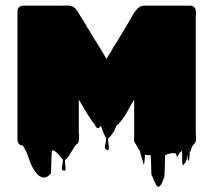

<svg xmlns="http://www.w3.org/2000/svg" viewBox="-20 -541 800 714"><path d="M705 -9Q704 -9 704 -8.5Q704 -8 704 -8Q698 -2 696 1Q695 4 693.5 7Q692 10 691 13Q690 18 689.5 21Q689 24 686 21Q685 28 685 36.5Q685 45 683 53Q683 54 681 56Q679 58 679 57Q678 50 677.5 43.5Q677 37 677 31Q676 35 676 40Q676 45 675 50Q675 52 672 58Q669 64 667 66Q666 68 663 71Q659 75 659 73Q657 59 657.5 45.5Q658 32 656 19Q652 25 647 28Q646 29 645.5 31Q645 33 643 35Q642 36 641 39Q640 42 638 41Q636 40 636 36.5Q636 33 634 30Q633 29 632.5 29.5Q632 30 630 29Q623 28 615 29Q610 30 604.5 32Q599 34 594 36Q593 55 593 76Q593 97 591 117Q591 120 589.5 122.5Q588 125 587 127Q585 133 582.5 139Q580 145 575 150Q572 155 567 153Q563 151 560 145Q557 139 555 135Q550 125 547 116Q546 114 544.5 111.5Q543 109 543 107Q542 89 542 71Q542 53 540 36H527Q524 36 523 35Q522 35 521 34Q520 33 519 35Q518 43 518 52.5Q518 62 515 70Q514 73 513 67Q512 61 511 58Q510 56 506.5 44.5Q503 33 503 32Q502 29 501.5 25.5Q501 22 499 18Q497 16 496 14Q494 14 494 12Q493 10 492 8Q491 6 490 4Q489 3 487 -1.5Q485 -6 486 -4Q486 -4 486 -4Q486 -4 486 -4Q486 -5 485 -5Q485 -7 483 -7Q483 -7 483 -7Q483 -7 481 -10Q481 -11 480.5 -12Q480 -13 480 -14Q480 -14 479.5 -14.5Q479 -15 479 -16Q478 -20 478.5 -24Q479 -28 479 -32V-160Q479 -278 492 -352.5Q505 -427 526.5 -464.5Q548 -502 573 -510.5Q598 -519 622.5 -505Q647 -491 666 -461Q685 -431 694 -393.5Q703 -356 698.5 -316.5Q694 -277 670.5 -243.5Q647 -210 600.5 -189Q554 -168 479 -168H477L463 -144Q459 -136 454.5 -128Q450 -120 445 -112L431 -92Q430 -91 428.5 -89Q427 -87 425 -85Q424 -84 422.5 -81.5Q421 -79 417 -77Q417 -77 415.5 -76.5Q414 -76 415 -76Q412 -72 410.5 -67.5Q409 -63 407 -59Q405 -54 401.5 -49Q398 -44 394 -39Q396 -41 392.5 -36.5Q389 -32 386 -29H385Q383 -27 382 -27Q381 -20 383 -9Q385 2 385 10.5Q385 19 378 17Q367 13 371 -2Q375 -17 375 -29Q372 -32 370 -36Q366 -43 363.5 -50.5Q361 -58 358 -65Q357 -66 357 -70Q356 -70 356 -70.5Q356 -71 356 -71Q354 -73 354 -73Q353 -72 352.5 -70.5Q352 -69 350 -67Q348 -65 347 -65Q344 -64 341 -65Q339 -66 337 -70Q327 -81 329.5 -79.5Q332 -78 336 -74Q335 -75 335 -76Q335 -77 334 -78Q332 -80 332 -80L324 -88Q323 -91 321 -93.5Q319 -96 317 -99Q307 -113 298 -128.5Q289 -144 280 -159L273 -171V-56Q273 -52 273 -47.5Q273 -43 274 -38Q274 -33 274 -28Q274 -23 273 -18Q273 -15 271 -11Q268 -5 262 -2L256 6Q255 8 253.5 11Q252 14 250 16L247 21L232 45Q231 45 229.5 47Q228 49 229 48L226 51H225Q223 53 222 53Q221 60 222.5 70.5Q224 81 224 88Q224 95 217 94Q207 91 211 76Q215 61 213 51Q211 49 211 49Q211 49 206 44Q204 40 202 39Q201 37 199 35Q195 30 190 26Q185 22 180 18Q179 18 178.5 18.5Q178 19 177 19Q173 19 173 20Q171 41 171 62Q171 83 169 104Q169 105 165.5 108Q162 111 161 112Q149 122 137.5 118.5Q126 115 117 105Q98 82 88.5 52Q79 22 65 0Q63 0 60.5 -0.5Q58 -1 55 -2Q45 -9 45 -20V-500Q45 -510 53 -516H54Q58 -520 66 -520H212Q220 -520 228 -520.5Q236 -521 243 -519Q258 -516 268 -499Q272 -496 273 -491L298 -451Q299 -449 302.5 -442.5Q306 -436 310 -431L313 -426Q314 -425 315 -423Q316 -421 317 -419L323 -409L362 -346Q364 -342 367 -337.5Q370 -333 372 -328L376 -322L379 -327Q378 -325 380 -328.5Q382 -332 382 -332Q382 -333 382.5 -333.5Q383 -334 383 -334L391 -346Q393 -350 395.5 -353.5Q398 -357 399 -361L402 -366Q410 -377 416.5 -388.5Q423 -400 430 -411L463 -466Q469 -476 474.5 -486.5Q480 -497 487 -504Q499 -520 516 -520H687Q696 -520 702 -514Q707 -510 708 -502.5Q709 -495 709 -488Q708 -484 708 -480Q708 -476 708 -472V-48Q708 -41 709 -32.5Q710 -24 708 -16ZM417 -77Q418 -77 417 -77Z"/></svg>

Font: Rubik Wet Paint
Style: Regular
Weight: 400
Designer: Hubert and Fischer, NaN
Foundry: Hubert and Fischer, NaN
Version: Version 2.200